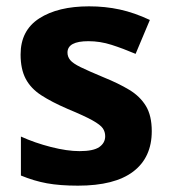

<svg xmlns="http://www.w3.org/2000/svg" viewBox="-20 -576 537 606"><path d="M459 -162Q459 -79 400.5 -34.5Q342 10 226 10Q169 10 128 2.5Q87 -5 46 -22V-145Q90 -125 141 -112Q192 -99 231 -99Q275 -99 293.5 -112Q312 -125 312 -146Q312 -160 304.5 -171Q297 -182 272 -196Q247 -210 194 -232Q143 -254 110 -275.5Q77 -297 61 -327.5Q45 -358 45 -404Q45 -480 104 -518Q163 -556 261 -556Q312 -556 358 -546Q404 -536 453 -513L408 -406Q368 -423 332 -434.5Q296 -446 259 -446Q193 -446 193 -410Q193 -397 201.5 -386.5Q210 -376 234.5 -364Q259 -352 307 -332Q354 -313 388 -292.5Q422 -272 440.5 -241.5Q459 -211 459 -162Z"/></svg>

Font: Noto Sans Duployan
Style: Bold
Weight: 700
Designer: David Corbett
Foundry: David Corbett
Version: Version 3.001